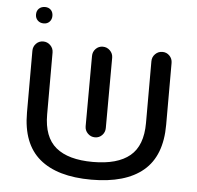

<svg xmlns="http://www.w3.org/2000/svg" viewBox="-53 -804 886 863"><g transform="rotate(5 390.0 -372.5)"><path d="M390 5Q236 5 156 -62.5Q76 -130 76 -270V-549Q76 -568 89 -581.5Q102 -595 121 -595Q140 -595 153.5 -581.5Q167 -568 167 -549V-270Q167 -168 223 -121.5Q279 -75 390 -75Q501 -75 557 -121.5Q613 -168 613 -270V-549Q613 -568 626.5 -581.5Q640 -595 659 -595Q678 -595 691 -581.5Q704 -568 704 -549V-270Q704 -130 624 -62.5Q544 5 390 5ZM390 -186Q371 -186 357.5 -199.5Q344 -213 344 -232L345 -549Q345 -568 358 -581.5Q371 -595 390 -595Q409 -595 422.5 -581.5Q436 -568 436 -549L435 -232Q435 -213 422 -199.5Q409 -186 390 -186ZM116 -676Q99 -676 88.5 -686.5Q78 -697 78 -713Q78 -730 88.5 -740Q99 -750 116 -750Q132 -750 142 -740Q152 -730 152 -713Q152 -697 142 -686.5Q132 -676 116 -676Z"/></g></svg>

Font: Varela Round
Style: Regular
Weight: 400
Designer: Joe Prince, Avraham Cornfeld
Foundry: Joe Prince, Avraham Cornfeld
Version: Version 3.010; ttfautohint (v1.8.4.7-5d5b)